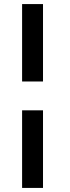

<svg xmlns="http://www.w3.org/2000/svg" viewBox="-20 -797 347 946"><path d="M88.9 -395.5V-776.9H191.9V-395.5ZM88.9 128.9V-253.4H191.9V128.9Z"/></svg>

Font: Epilogue SemiBold
Style: Regular
Weight: 600
Designer: Tyler Finck
Foundry: Etcetera Type Co
Version: Version 2.112